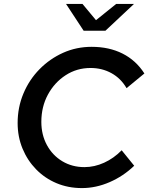

<svg xmlns="http://www.w3.org/2000/svg" viewBox="-20 -949 757 980"><path d="M398 11Q328 11 268.5 -14Q209 -39 164.5 -84.5Q120 -130 95 -190.5Q70 -251 70 -321Q70 -401 99.5 -471.5Q129 -542 181.5 -595.5Q234 -649 302 -679.5Q370 -710 448 -710Q537 -710 605.5 -675.5Q674 -641 717 -574L626 -499Q597 -549 549 -575.5Q501 -602 442 -602Q372 -602 315 -565Q258 -528 224.5 -466Q191 -404 191 -327Q191 -261 219.5 -208.5Q248 -156 298 -126Q348 -96 411 -96Q462 -96 511.5 -118.5Q561 -141 601 -182L665 -103Q610 -50 540 -19.5Q470 11 398 11ZM407 -792 317 -929H401L470 -846L573 -929H664L518 -792Z"/></svg>

Font: Red Hat Text Medium
Style: Italic
Weight: 500
Italic angle: -12°
Designer: Pentagram, MCKL
Foundry: Pentagram, MCKL
Version: Version 1.023; ttfautohint (v1.8.3)